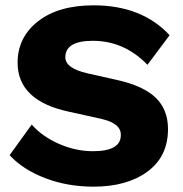

<svg xmlns="http://www.w3.org/2000/svg" viewBox="-20 -690 685 720"><path d="M331 -670Q512 -670 616 -558L533 -447Q446 -537 328 -537Q225 -537 225 -475Q225 -434 308 -415L419 -390Q518 -368 564 -323.5Q610 -279 610 -206Q610 -103 533 -46.5Q456 10 331 10Q233 10 149.5 -22Q66 -54 16 -108L99 -223Q137 -179 200 -151Q263 -123 329 -123Q433 -123 433 -183Q435 -227 361 -244L239 -271Q46 -312 46 -455Q46 -550 122.5 -610Q199 -670 331 -670Z"/></svg>

Font: Elaine Sans
Style: Bold
Weight: 700
Designer: Wei Huang
Foundry: Wei Huang
Version: Version 2.001;December 24, 2019;FontCreator 12.0.0.2547 64-b